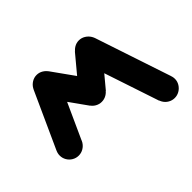

<svg xmlns="http://www.w3.org/2000/svg" viewBox="-104 -594 707 707"><g transform="rotate(-45 250.0 -240.0)"><path d="M0.3 -180Q0.3 -166.7 7 -155.2Q13.7 -143.7 25.2 -137Q36.7 -130.3 50 -130.3Q63.3 -130.3 74.8 -137Q86.3 -143.7 93.3 -155.2Q100.3 -166.7 100.3 -180Q100.3 -193.3 93.3 -204.8Q86.3 -216.3 74.8 -223.3Q63.3 -230.3 50 -230.3Q36.7 -230.3 25.2 -223.3Q13.7 -216.3 7 -204.8Q0.3 -193.3 0.3 -180Z M4.7 -200.7 95.3 -159.3 195.3 -379.3 104.7 -420.7Z M100.3 -400Q100.3 -386.7 107 -375.2Q113.7 -363.7 125.2 -357Q136.7 -350.3 150 -350.3Q163.3 -350.3 174.8 -357Q186.3 -363.7 193.3 -375.2Q200.3 -386.7 200.3 -400Q200.3 -413.3 193.3 -424.8Q186.3 -436.3 174.8 -443.3Q163.3 -450.3 150 -450.3Q136.7 -450.3 125.2 -443.3Q113.7 -436.3 107 -424.8Q100.3 -413.3 100.3 -400Z M190.7 -429 109.3 -371 209.3 -231 290.7 -289Z M200.3 -260Q200.3 -246.7 207 -235.2Q213.7 -223.7 225.2 -217Q236.7 -210.3 250 -210.3Q263.3 -210.3 274.8 -217Q286.3 -223.7 293.3 -235.2Q300.3 -246.7 300.3 -260Q300.3 -273.3 293.3 -284.8Q286.3 -296.3 274.8 -303.3Q263.3 -310.3 250 -310.3Q236.7 -310.3 225.2 -303.3Q213.7 -296.3 207 -284.8Q200.3 -273.3 200.3 -260Z M211.3 -292 288.7 -228 388.7 -348 311.3 -412Z M300.3 -380Q300.3 -366.7 307 -355.2Q313.7 -343.7 325.2 -337Q336.7 -330.3 350 -330.3Q363.3 -330.3 374.8 -337Q386.3 -343.7 393.3 -355.2Q400.3 -366.7 400.3 -380Q400.3 -393.3 393.3 -404.8Q386.3 -416.3 374.8 -423.3Q363.3 -430.3 350 -430.3Q336.7 -430.3 325.2 -423.3Q313.7 -416.3 307 -404.8Q300.3 -393.3 300.3 -380Z M397.7 -396 302.3 -364 402.3 -64 497.7 -96Z M400.3 -80Q400.3 -66.7 407 -55.2Q413.7 -43.7 425.2 -37Q436.7 -30.3 450 -30.3Q463.3 -30.3 474.8 -37Q486.3 -43.7 493.3 -55.2Q500.3 -66.7 500.3 -80Q500.3 -93.3 493.3 -104.8Q486.3 -116.3 474.8 -123.3Q463.3 -130.3 450 -130.3Q436.7 -130.3 425.2 -123.3Q413.7 -116.3 407 -104.8Q400.3 -93.3 400.3 -80Z"/></g></svg>

Font: Linefont Thin
Style: Regular
Weight: 100
Monospace: yes
Version: Version 3.002;gftools[0.9.33]